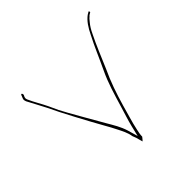

<svg xmlns="http://www.w3.org/2000/svg" viewBox="-178 -885 1049 1049"><g transform="rotate(-45 346.5 -360.5)"><path d="M55 -636C51 -627 52 -621 56 -610C73 -577 95 -538 113 -502C141 -440 225 -284 264 -215C278 -190 290 -169 299 -150C312 -124 328 -95 332 -65L340 -44C343 -34 346 -21 350 -8C350 -7 351 -7 351 -5C355 -9 362 -17 368 -25C368 -39 371 -56 375 -73C385 -121 401 -169 415 -221C435 -290 459 -361 490 -426C517 -489 545 -558 572 -612C583 -636 595 -655 606 -668C616 -681 624 -690 632 -696V-697L647 -706C651 -708 645 -719 643 -715L628 -706C602 -687 581 -656 562 -616C533 -561 506 -495 475 -430C444 -366 423 -293 402 -223C389 -179 377 -145 367 -104L353 -45L336 -104C323 -146 304 -176 279 -219C258 -256 165 -416 148 -451L123 -505C106 -541 83 -577 67 -614C65 -619 64 -624 66 -630V-632L71 -642C71 -642 72 -646 72 -647V-648C71 -655 67 -657 66 -657C65 -657 61 -654 60 -648ZM628 -706Z"/></g></svg>

Font: Stray Cat
Style: HlExt
Weight: 100
Version: Version 1.0